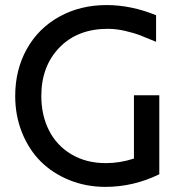

<svg xmlns="http://www.w3.org/2000/svg" viewBox="-20 -729 709 758"><path d="M596.2 -564Q551.8 -582.5 530.8 -590.6Q509.8 -598.6 474.4 -606.9Q439 -615.2 405.8 -615.2Q286.1 -615.2 214.6 -541.3Q143.1 -467.3 143.1 -350.1Q143.1 -273.9 173.6 -213.9Q204.1 -153.8 262.5 -119.4Q320.8 -85 397.9 -85Q453.6 -85 508.8 -103V-353H608.9V-41Q506.8 8.8 396 8.8Q319.8 8.8 253.7 -18.1Q187.5 -44.9 140.6 -91.8Q93.8 -138.7 66.9 -205.6Q40 -272.5 40 -350.1Q40 -453.6 85.9 -535.6Q131.8 -617.7 214.4 -663.3Q296.9 -709 400.9 -709Q497.6 -709 596.2 -668.9Z"/></svg>

Font: TASA Explorer Medium
Style: Regular
Weight: 500
Designer: Weizhong Zhang
Foundry: Local Remote
Version: Version 1.000;Glyphs 3.1.2 (3151)